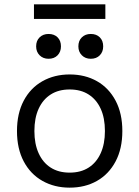

<svg xmlns="http://www.w3.org/2000/svg" viewBox="-20 -852 640 882"><path d="M300 -510Q371 -510 425.5 -479Q480 -448 511 -389.5Q542 -331 542 -250Q542 -169 511 -110.5Q480 -52 425.5 -21Q371 10 300 10Q230 10 175 -21Q120 -52 89 -110.5Q58 -169 58 -250Q58 -331 89 -389.5Q120 -448 175 -479Q230 -510 300 -510ZM300 -441Q249 -441 213 -418Q177 -395 157.5 -352.5Q138 -310 138 -250Q138 -191 157.5 -148Q177 -105 213 -82Q249 -59 300 -59Q351 -59 387 -82Q423 -105 442.5 -148Q462 -191 462 -250Q462 -310 442.5 -352.5Q423 -395 387 -418Q351 -441 300 -441ZM203 -696Q229 -696 244.5 -680.5Q260 -665 260 -639Q260 -614 244.5 -598Q229 -582 203 -582Q178 -582 162 -598Q146 -614 146 -639Q146 -665 162 -680.5Q178 -696 203 -696ZM397 -696Q423 -696 438.5 -680.5Q454 -665 454 -639Q454 -614 438.5 -598Q423 -582 397 -582Q372 -582 356 -598Q340 -614 340 -639Q340 -665 356 -680.5Q372 -696 397 -696ZM464 -832V-765H136V-832Z"/></svg>

Font: Work Sans
Style: Regular
Weight: 400
Designer: Wei Huang
Foundry: Wei Huang
Version: Version 2.006; ttfautohint (v1.8.1.43-b0c9)